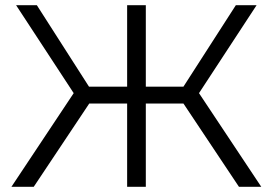

<svg xmlns="http://www.w3.org/2000/svg" viewBox="-20 -720 1051 740"><path d="M901 0 687 -321H542V0H470V-321H324L110 0H24L264 -361L42 -700H122L323 -386H470V-700H542V-386H687L889 -700H969L747 -361L987 0Z"/></svg>

Font: Montserrat Alternates
Style: Regular
Weight: 400
Designer: Julieta Ulanovsky
Foundry: Julieta Ulanovsky
Version: Version 7.200;PS 007.200;hotconv 1.0.88;makeotf.lib2.5.64775